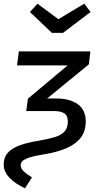

<svg xmlns="http://www.w3.org/2000/svg" viewBox="-40 -805 527 1039"><path d="M133 155 95 214Q40 188 10 155.5Q-20 123 -20 86Q-20 46 3 21Q26 -4 68 -19Q110 -34 167 -43Q219 -52 254.5 -62.5Q290 -73 308.5 -92.5Q327 -112 327 -147Q327 -179 308 -191.5Q289 -204 254 -204H102L111 -271L326 -451H52L62 -527H449L441 -457L215 -272H265Q338 -272 381 -241Q424 -210 424 -148Q424 -95 397 -60Q370 -25 320.5 -3.5Q271 18 205 29Q153 37 124 46Q95 55 83.5 65Q72 75 72 88Q72 107 88.5 122.5Q105 138 133 155ZM276 -701 416 -785 450 -740 301 -627H241L122 -740L163 -785Z"/></svg>

Font: Fira Sans Variable
Style: Italic
Weight: 397
Italic angle: -8°
Designer: Carrois Corporate & Edenspiekermann AG
Foundry: Carrois Corporate GbR & Edenspiekermann AG
Version: Version 4.202